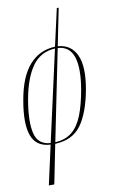

<svg xmlns="http://www.w3.org/2000/svg" viewBox="-107 -814 656 1108"><g transform="rotate(-10 221.5 -260.0)"><path d="M86 240 137 10Q54 6 28 -64Q2 -134 26 -269Q49 -404 109 -471.5Q169 -539 260 -542L309 -760H320L276 -542Q354 -536 385 -467.5Q416 -399 393 -269Q369 -136 318 -65Q267 6 164 10L118 240ZM54 -269Q32 -142 49 -72.5Q66 -3 139 1L258 -532Q172 -527 124 -459.5Q76 -392 54 -269ZM365 -269Q387 -394 365 -461Q343 -528 274 -532L166 1Q226 -2 264.5 -33.5Q303 -65 326.5 -124.5Q350 -184 365 -269Z"/></g></svg>

Font: Noto Serif Display ExtraCondensed Thin
Style: Italic
Weight: 100
Width: 2
Italic angle: -12°
Designer: Monotype Design Team
Foundry: Monotype Imaging Inc.
Version: Version 2.009